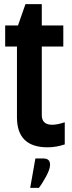

<svg xmlns="http://www.w3.org/2000/svg" viewBox="-20 -705 348 928"><path d="M190 61Q222 61 222 91Q222 112 203.5 146.5Q185 181 168 203H126L151 61ZM182 -685V-582H286V-480H182V-149Q182 -102 232 -102Q257 -102 293 -114V-7Q251 7 210 7Q62 7 62 -138V-480H5V-582H67L103 -685Z"/></svg>

Font: Khand SemiBold
Style: Regular
Weight: 600
Designer: Devanagari: Sanchit Sawaria, Jyotish Sonowal; Latin: Satya Rajpurohit
Foundry: Indian Type Foundry
Version: Version 1.101;PS 1.0;hotconv 1.0.78;makeotf.lib2.5.61930; tt